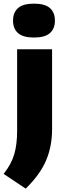

<svg xmlns="http://www.w3.org/2000/svg" viewBox="-38 -826 371 1082"><path d="M107 237 -17.5 154Q25 100.5 41.8 45Q58.5 -10.5 58.5 -89V-548.5H255.5V-96.5Q255.5 -2.5 222.2 77Q189 156.5 107 237ZM153.5 -614.5Q92.5 -614.5 64 -639.2Q35.5 -664 35.5 -710Q35.5 -756 64 -780.8Q92.5 -805.5 153.5 -805.5Q214.5 -805.5 243 -780.8Q271.5 -756 271.5 -710Q271.5 -664 243 -639.2Q214.5 -614.5 153.5 -614.5Z"/></svg>

Font: Encode Sans SmExp XBd
Style: Regular
Weight: 800
Width: 6
Designer: Multiple Designers
Foundry: Impallari Type
Version: Version 3.002; ttfautohint (v1.8.3) -l 8 -r 50 -G 200 -x 14 